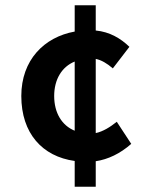

<svg xmlns="http://www.w3.org/2000/svg" viewBox="-20 -674 561 730"><path d="M264 -62V36H344V-61C391 -68 437 -90 479 -127L424 -211C399 -191 372 -174 344 -168V-450C365 -446 387 -433 409 -414L472 -496C439 -528 397 -553 344 -558V-654H264V-554C148 -533 61 -446 61 -309C61 -167 141 -79 264 -62ZM264 -440V-177C215 -197 186 -245 186 -309C186 -372 215 -420 264 -440Z"/></svg>

Font: Source Sans Pro SemBd
Style: Regular
Weight: 700
Designer: Paul D. Hunt
Foundry: Adobe Systems Incorporated
Version: Version 2.020;PS 2.0;hotconv 1.0.86;makeotf.lib2.5.63406